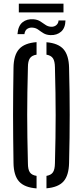

<svg xmlns="http://www.w3.org/2000/svg" viewBox="-20 -1040 460 1066"><path d="M183 6Q116 1 86 -32.2Q56 -65.5 55 -135.5Q54 -211 53.2 -276Q52.5 -341 52.5 -402.2Q52.5 -463.5 53.2 -527.2Q54 -591 55 -664Q56 -734 86 -767.5Q116 -801 183 -806V-736.5Q156.5 -732.5 145.8 -716.2Q135 -700 135 -667Q133 -591.5 132 -527.5Q131 -463.5 131 -403Q131 -342.5 132 -277Q133 -211.5 135 -133Q135 -99 145.8 -83.2Q156.5 -67.5 183 -63.5ZM238 5.5V-63.5Q264 -68 274.2 -83.8Q284.5 -99.5 285 -133Q287 -210 288 -274.5Q289 -339 289 -399.8Q289 -460.5 288 -525Q287 -589.5 285 -667Q284.5 -700 274.2 -716Q264 -732 238 -736.5V-805.5Q303.5 -800 332.8 -766.5Q362 -733 363.5 -664Q365.5 -591 366.2 -527.2Q367 -463.5 367 -402.2Q367 -341 366.2 -276Q365.5 -211 363.5 -135.5Q362 -66 332.8 -33Q303.5 0 238 5.5ZM305 -926.5H343.5Q342.5 -884.5 319.2 -864.2Q296 -844 260.5 -845Q237 -846 221.5 -855.5Q206 -865 192.8 -875Q179.5 -885 162 -886.5Q145.5 -888.5 132 -880.2Q118.5 -872 115.5 -850.5H77Q80.5 -896.5 105 -916.2Q129.5 -936 166.5 -933Q189 -931 204 -921.2Q219 -911.5 232.5 -902Q246 -892.5 263 -891.5Q281.5 -890.5 293 -900.8Q304.5 -911 305 -926.5ZM84.5 -1019.5H332.5V-971H84.5Z"/></svg>

Font: Big Shoulders Stencil Text
Style: Regular
Weight: 400
Designer: Patric King
Foundry: XO Type Co
Version: Version 1.000